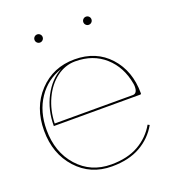

<svg xmlns="http://www.w3.org/2000/svg" viewBox="-128 -788 800 888"><g transform="rotate(-20 272.5 -344.0)"><path d="M140.6 -655.8Q134.8 -661.6 134.8 -669.9Q134.8 -678.2 140.6 -684.1Q146.5 -689.9 154.8 -689.9Q163.1 -689.9 168.9 -684.1Q174.8 -678.2 174.8 -669.9Q174.8 -661.6 168.9 -655.8Q163.1 -649.9 154.8 -649.9Q146.5 -649.9 140.6 -655.8ZM380.9 -655.8Q375 -661.6 375 -669.9Q375 -678.2 380.9 -684.1Q386.7 -689.9 395 -689.9Q403.3 -689.9 409.2 -684.1Q415 -678.2 415 -669.9Q415 -661.6 409.2 -655.8Q403.3 -649.9 395 -649.9Q386.7 -649.9 380.9 -655.8ZM474.6 -274.9Q497.1 -274.9 497.1 -309.1Q497.1 -317.4 495.6 -324.2Q480.5 -409.7 422.6 -461.2Q364.7 -512.7 277.3 -512.7Q227.5 -512.7 185.3 -481Q143.1 -449.2 117.7 -394.5Q92.3 -339.8 90.3 -274.9ZM82.5 -265.1Q82.5 -344.2 116.2 -408.4Q149.9 -472.7 204.6 -501.5Q131.8 -478.5 88.4 -414.1Q44.9 -349.6 44.9 -259.8Q44.9 -149.9 108.6 -78.6Q172.4 -7.3 272.5 -7.3Q353 -7.3 407.5 -38.6Q461.9 -69.8 492.2 -123L501 -118.2Q469.7 -62.5 412.6 -30Q355.5 2.4 272.5 2.4Q167.5 2.4 100.1 -72Q32.7 -146.5 32.7 -259.8Q32.7 -375 102.1 -448.7Q171.4 -522.5 277.3 -522.5Q383.3 -522.5 448 -451.4Q512.7 -380.4 512.7 -270Q512.7 -265.1 507.3 -265.1Z"/></g></svg>

Font: ZnikomitNo25
Style: Regular
Weight: 100
Designer: gluk
Foundry: gluk
Version: Version 0.56